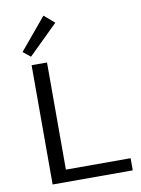

<svg xmlns="http://www.w3.org/2000/svg" viewBox="-98 -978 766 1043"><g transform="rotate(-10 285.0 -456.0)"><path d="M548 -67V0H106V-658H191V-67ZM70 -737 216 -912 273 -863 111 -704Z"/></g></svg>

Font: Ysabeau Medium
Style: Regular
Weight: 500
Designer: Christian Thalmann (Catharsis Fonts)
Version: Version 0.003